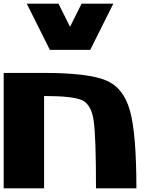

<svg xmlns="http://www.w3.org/2000/svg" viewBox="-20 -1020 884 1040"><path d="M218.8 0H0V-625H218.8Q453.1 -625 550.8 -585.9Q648.4 -546.9 683.6 -421.9Q718.8 -296.9 718.8 0H500Q500 -281.2 487.3 -367.2Q474.6 -453.1 425.8 -476.6Q377 -500 218.8 -500ZM296.9 -1000 359.4 -875 421.9 -1000H593.8L468.8 -750H250L125 -1000Z"/></svg>

Font: CraftyPE
Style: Regular
Weight: 400
Designer: Erek Butcher
Foundry: Haunted Coop
Version: Version 0.018;April 4, 2024;FontCreator 15.0.0.2962 64-bit